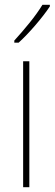

<svg xmlns="http://www.w3.org/2000/svg" viewBox="-20 -785 229 805"><path d="M158 -765Q136 -729 104 -689.5Q72 -650 40 -615V-606H58Q91 -636 128 -679Q165 -722 189 -758V-765ZM103 -528H77V0H103Z"/></svg>

Font: Noto Sans Display SemiCondensed Thin
Style: Regular
Weight: 250
Width: 4
Designer: Monotype Design team
Foundry: Monotype Imaging Inc.
Version: 1.000